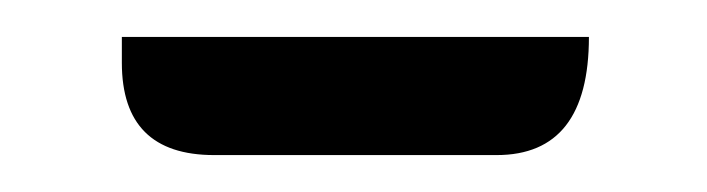

<svg xmlns="http://www.w3.org/2000/svg" viewBox="-20 -331 383 104"><path d="M96 -247Q46 -247 46 -297V-311H299Q299 -247 249 -247Z"/></svg>

Font: Swei Half Moon CJK TC
Style: DemiLight
Weight: 350
Version: Version 2.125